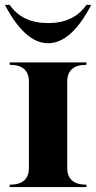

<svg xmlns="http://www.w3.org/2000/svg" viewBox="-20 -762 392 782"><path d="M0 -742.2H19.5Q70.3 -668 175.8 -668Q281.2 -668 332 -742.2H351.6Q270.5 -585.9 175.8 -585.9Q82 -585.9 0 -742.2ZM19.5 -507.8H332V-498Q253.9 -498 253.9 -429.7V-78.1Q253.9 -9.8 332 -9.8V0H19.5V-9.8Q97.7 -9.8 97.7 -78.1V-429.7Q97.7 -498 19.5 -498Z"/></svg>

Font: spinweradC
Style: Bold
Weight: 700
Width: 7
Version: Version 0.3